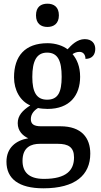

<svg xmlns="http://www.w3.org/2000/svg" viewBox="-20 -781 545 1040"><path d="M237 -635C271 -635 299 -653 299 -698C299 -744 271 -761 237 -761C202 -761 175 -744 175 -698C175 -653 202 -635 237 -635ZM215 239C388 239 469 167 469 51C469 -34 422 -97 307 -97H203C163 -97 147 -109 147 -136C147 -164 166 -184 186 -196C198 -193 223 -191 238 -191C357 -191 414 -264 414 -365C414 -422 396 -460 373 -488C384 -495 396 -500 411 -500C432 -500 443 -483 443 -462C481 -462 496 -487 496 -516C496 -545 478 -569 439 -569C398 -569 367 -537 346 -514C323 -532 283 -547 238 -547C115 -547 56 -477 56 -362C56 -292 90 -233 144 -210C102 -183 76 -155 76 -114C76 -70 105 -45 133 -32C67 -21 15 19 15 95C15 187 81 239 215 239ZM235 -241C178 -241 155 -282 155 -364C155 -450 178 -496 235 -496C293 -496 314 -452 314 -365C314 -281 294 -241 235 -241ZM218 188C133 188 102 148 102 90C102 15 150 -2 196 -2H293C350 -2 381 16 381 72C381 140 341 188 218 188Z"/></svg>

Font: Noto Serif Armenian SemiCondensed Medium
Style: Regular
Weight: 500
Width: 4
Designer: Monotype Design Team
Foundry: Monotype Imaging Inc.
Version: Version 2.008